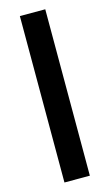

<svg xmlns="http://www.w3.org/2000/svg" viewBox="-119 -803 483 847"><g transform="rotate(-15 123.0 -380.0)"><path d="M181 0H65V-760H181Z"/></g></svg>

Font: Noto Sans Myanmar UI Condensed SemiBold
Style: Regular
Weight: 600
Width: 3
Designer: Monotype Design Team
Foundry: Monotype Imaging Inc.
Version: Version 2.103; ttfautohint (v1.8.4.7-5d5b)